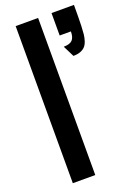

<svg xmlns="http://www.w3.org/2000/svg" viewBox="-164 -940 711 1005"><g transform="rotate(-20 192.0 -437.5)"><path d="M259.3 -875H384.3Q384.3 -804.7 382.8 -756.8Q381.8 -730.5 379.9 -712.4Q377.9 -694.3 372.1 -676.5Q366.2 -658.7 356.4 -648.2Q346.7 -637.7 330.3 -631.3Q314 -625 290.5 -625L259.3 -687.5Q293 -687.5 307.4 -702.1Q321.8 -716.8 321.8 -750H259.3ZM184.6 0H59.6V-875H184.6Z"/></g></svg>

Font: Oswald
Style: Stencbab
Weight: 400
Designer: Mathieu Le Lay
Foundry: Mathieu Le Lay
Version: Version 1.000